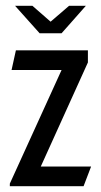

<svg xmlns="http://www.w3.org/2000/svg" viewBox="-20 -644 350 664"><path d="M32 -624H92L155 -569L219 -624H277L193 -529H117ZM14 -9 193 -402H20L35 -470H284V-428L121 -68H295L269 0H14Z"/></svg>

Font: Smooch Sans SemiBold
Style: Bold
Weight: 600
Designer: Robert E. Leuschke
Foundry: Robert E. Leuschke
Version: Version 1.010; ttfautohint (v1.8.3)